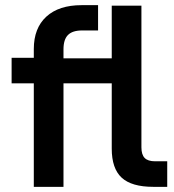

<svg xmlns="http://www.w3.org/2000/svg" viewBox="-20 -724 676 744"><path d="M628 -99V0H574Q490 0 451.5 -35.5Q413 -71 413 -148V-401H226V0H111V-401H25V-500H111V-534Q111 -615 159.5 -659.5Q208 -704 296 -704H360V-606H298Q261 -606 243.5 -588.5Q226 -571 226 -533V-498H413V-702H528V-153Q528 -125 540.5 -112Q553 -99 581 -99Z"/></svg>

Font: Bai Jamjuree SemiBold
Style: Regular
Weight: 600
Version: Version 1.000; ttfautohint (v1.6)